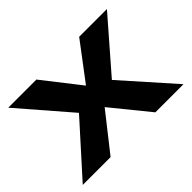

<svg xmlns="http://www.w3.org/2000/svg" viewBox="-116 -821 1054 1054"><g transform="rotate(-45 410.5 -294.5)"><path d="M14 0H230L401 -217L577.5 0H796L534.5 -294.5L790.5 -589H575L412 -373L243 -589H24.5L279 -294.5Z"/></g></svg>

Font: Anybody Expanded
Style: Bold
Weight: 700
Width: 7
Designer: Tyler Finck
Foundry: Etcetera Type Company
Version: Version 1.113;gftools[0.9.25]